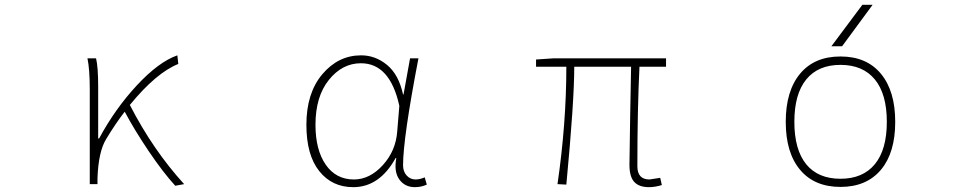

<svg xmlns="http://www.w3.org/2000/svg" viewBox="-20 -772 4040 805"><path d="M752 0 714.8 6.8Q663.1 -49.8 603.5 -138.2Q543.9 -226.6 502.9 -303.7Q464.8 -254.9 424.8 -188.5Q392.6 -135.7 388.7 -24.4V0H356.4V-396.5Q356.4 -481.4 346.7 -527.3H382.8Q391.6 -490.2 391.6 -409.2V-191.4H395.5Q462.9 -316.4 554.2 -414.6Q645.5 -512.7 723.6 -540L727.5 -503.9Q634.8 -466.8 524.4 -332Q621.1 -143.6 752 0Z M1460.9 12.7Q1372.1 12.7 1318.4 -54.7Q1264.6 -122.1 1264.6 -249Q1264.6 -381.8 1331.5 -460.9Q1398.4 -540 1494.1 -540Q1553.7 -540 1602.5 -500Q1651.4 -460 1669.9 -376H1671.9L1699.2 -527.3H1734.4Q1669.9 -192.4 1669.9 -79.1Q1669.9 -52.7 1685.1 -36.1Q1700.2 -19.5 1722.7 -19.5Q1739.3 -19.5 1760.7 -28.3L1769.5 2Q1746.1 12.7 1719.7 12.7Q1677.7 12.7 1654.3 -19.5Q1630.9 -51.8 1641.6 -109.4H1638.7Q1571.3 12.7 1460.9 12.7ZM1463.9 -19.5Q1530.3 -19.5 1585 -79.6Q1639.6 -139.6 1645.5 -221.7L1654.3 -328.1Q1615.2 -506.8 1493.2 -506.8Q1415 -506.8 1358.9 -437Q1302.7 -367.2 1302.7 -249Q1302.7 -143.6 1345.7 -81.5Q1388.7 -19.5 1463.9 -19.5Z M2701.2 12.7Q2659.2 12.7 2639.2 -9.3Q2619.1 -31.2 2619.1 -81.1Q2619.1 -122.1 2622.1 -282.2Q2625 -442.4 2626 -492.2H2387.7Q2387.7 -347.7 2354.5 2L2317.4 0Q2354.5 -254.9 2354.5 -492.2H2227.5V-522.5L2298.8 -527.3H2772.5V-492.2H2661.1Q2652.3 -311.5 2652.3 -75.2Q2652.3 -19.5 2703.1 -19.5Q2707 -19.5 2748 -26.4L2754.9 3.9Q2726.6 12.7 2701.2 12.7Z M3673.8 -60.5Q3613.3 11.7 3503.9 11.7Q3394.5 11.7 3334.5 -60.1Q3274.4 -131.8 3274.4 -261.2Q3274.4 -390.6 3334.5 -462.9Q3394.5 -535.2 3503.9 -535.2Q3613.3 -535.2 3673.3 -462.9Q3733.4 -390.6 3733.4 -261.2Q3733.4 -131.8 3673.8 -60.5ZM3360.4 -83Q3410.2 -22.5 3503.9 -22.5Q3597.7 -22.5 3647.9 -83.5Q3698.2 -144.5 3698.2 -261.2Q3698.2 -377.9 3647.9 -439Q3597.7 -500 3503.9 -500Q3410.2 -500 3360.4 -439Q3310.5 -377.9 3310.5 -261.2Q3310.5 -144.5 3360.4 -83ZM3465.8 -578.1 3595.7 -752H3638.7L3510.7 -578.1Z"/></svg>

Font: Gen Shin Gothic Monospace ExtraLight
Style: Regular
Weight: 200
Designer: [Source Han Sans]
Ryoko NISHIZUKA  (kana & ideographs); Paul D. Hunt (Latin, Greek & Cyrillic); Wenlong ZHANG  (bopomofo
Version: Version 1.002.20150607